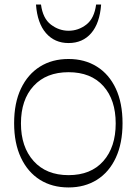

<svg xmlns="http://www.w3.org/2000/svg" viewBox="-20 -815 600 843"><path d="M281 8Q209 8 155.5 -25.5Q102 -59 72 -122.5Q42 -186 42 -274Q42 -363 72 -426Q102 -489 155.5 -522.5Q209 -556 281 -556Q352 -556 405.5 -522.5Q459 -489 488.5 -426Q518 -363 518 -274Q518 -186 488.5 -122.5Q459 -59 405.5 -25.5Q352 8 281 8ZM281 -46Q379 -46 433.5 -107.5Q488 -169 488 -273Q488 -377 433.5 -437.5Q379 -498 281 -498Q183 -498 127.5 -437.5Q72 -377 72 -273Q72 -170 127.5 -108Q183 -46 281 -46ZM281 -626Q220 -626 182 -669.5Q144 -713 138 -795H160Q168 -734 203.5 -707Q239 -680 281 -680Q324 -680 359 -707Q394 -734 402 -795H424Q418 -713 380.5 -669.5Q343 -626 281 -626Z"/></svg>

Font: Savate ExtraLight
Style: Regular
Weight: 200
Designer: Max Esnée
Foundry: Plomb Type
Version: Version 2.000